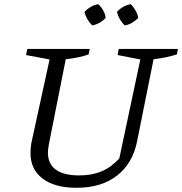

<svg xmlns="http://www.w3.org/2000/svg" viewBox="-20 -884 867 914"><path d="M345 10Q240 10 182.5 -34Q125 -78 125 -156Q125 -165 126 -176Q127 -187 129 -202L216 -601L104 -622L110 -651H407L402 -625Q380 -617 354 -611.5Q328 -606 293 -602L213 -199Q211 -186 209.5 -176Q208 -166 208 -159Q208 -104 245.5 -76.5Q283 -49 357 -49Q418 -49 464 -68.5Q510 -88 548 -130L648 -601L540 -622L545 -651H827L822 -625Q800 -618 772.5 -612Q745 -606 711 -602L633 -213Q612 -106 537 -48Q462 10 345 10ZM448 -864Q462 -851 471.5 -834Q481 -817 483 -799Q472 -786 454.5 -776Q437 -766 419 -763Q405 -777 395.5 -793.5Q386 -810 382 -828Q396 -842 412.5 -851.5Q429 -861 448 -864ZM603 -864Q616 -850 625.5 -833.5Q635 -817 638 -799Q625 -785 608.5 -775.5Q592 -766 574 -763Q561 -775 551 -792Q541 -809 537 -828Q550 -842 567 -851.5Q584 -861 603 -864Z"/></svg>

Font: Piazzolla 24pt
Style: Italic
Weight: 400
Italic angle: -11.3°
Designer: Juan Pablo del Peral
Foundry: Huerta Tipografica
Version: Version 2.005